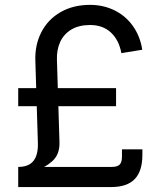

<svg xmlns="http://www.w3.org/2000/svg" viewBox="-20 -757 651 777"><path d="M133.3 -178.7 123 -512.7Q121.1 -576.2 147.7 -627.4Q174.3 -678.7 225.3 -708Q276.4 -737.3 344.2 -737.3Q398.9 -737.3 444.1 -714.8Q489.3 -692.4 518.3 -651.1Q547.4 -609.9 555.7 -555.7L471.2 -542Q461.4 -595.2 428.7 -625.5Q396 -655.8 344.7 -655.8Q299.3 -655.8 268.8 -637.5Q238.3 -619.1 223.6 -587.4Q209 -555.7 210.4 -515.1L220.7 -182.1Q222.2 -132.3 191.9 -105Q161.6 -77.6 123 -68.1Q84.5 -58.6 53.7 -58.6V-81.5Q96.2 -81.5 115.5 -106Q134.8 -130.4 133.3 -178.7ZM53.7 -81.5H432.6Q455.1 -81.5 464.4 -91.1Q473.6 -100.6 473.6 -122.6V-152.8H556.2V-129.9Q556.2 -64.5 525.1 -32.2Q494.1 0 429.7 0H53.7ZM53.7 -400.4H449.7V-327.1H53.7Z"/></svg>

Font: Inter RS Variable
Style: Regular
Weight: 400
Designer: Rasmus Andersson (customised by Maria Ramos and Noel Pretorius)
Foundry: rsms
Version: Version 3.001;Glyphs 3.2.3 (3260)